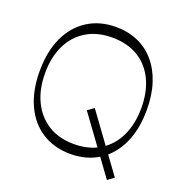

<svg xmlns="http://www.w3.org/2000/svg" viewBox="-143 -863 1007 1061"><g transform="rotate(20 361.0 -332.0)"><path d="M601 74 365 -250 402 -277 638 47ZM361 8Q266 8 195 -37Q124 -82 85 -166Q46 -250 46 -365Q46 -481 85 -564.5Q124 -648 195 -693Q266 -738 361 -738Q432 -738 490 -712.5Q548 -687 589.5 -638.5Q631 -590 653.5 -521Q676 -452 676 -365Q676 -250 637 -166Q598 -82 527 -37Q456 8 361 8ZM361 -50Q450 -50 513.5 -89.5Q577 -129 610.5 -200Q644 -271 644 -365Q644 -459 610.5 -529Q577 -599 513.5 -637.5Q450 -676 361 -676Q273 -676 209.5 -637.5Q146 -599 112 -529Q78 -459 78 -365Q78 -271 112 -200Q146 -129 209.5 -89.5Q273 -50 361 -50Z"/></g></svg>

Font: Savate ExtraLight
Style: Regular
Weight: 200
Designer: Max Esnée
Foundry: Plomb Type
Version: Version 2.000